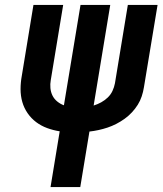

<svg xmlns="http://www.w3.org/2000/svg" viewBox="-20 -755 656 775"><path d="M184 0 221 -225Q195 -229 170.5 -238Q146 -247 126 -262Q106 -277 91.5 -298Q77 -319 70 -343.5Q63 -368 63 -395Q63 -422 68 -449L115 -735H235L185 -432Q182 -416 183.5 -399.5Q185 -383 192 -369Q199 -355 211.5 -345Q224 -335 238 -330L305 -735H425L358 -329Q374 -334 388.5 -342Q403 -350 415 -361.5Q427 -373 434 -388Q441 -403 444 -419L496 -735H616L561 -403Q558 -384 552 -366Q546 -348 536 -332Q526 -316 512.5 -301.5Q499 -287 483 -275.5Q467 -264 449.5 -255Q432 -246 414 -240Q396 -234 377.5 -230Q359 -226 341 -224L304 0Z"/></svg>

Font: Iosevka Curly Extended
Style: Bold Italic
Weight: 700
Width: 7
Italic angle: -9°
Monospace: yes
Designer: Belleve Invis
Foundry: Belleve Invis
Version: Version 11.1.0; ttfautohint (v1.8.3)